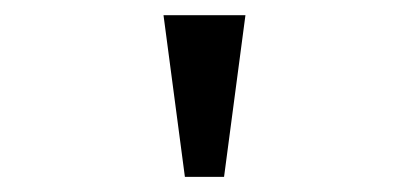

<svg xmlns="http://www.w3.org/2000/svg" viewBox="-20 -776 540 254"><path d="M224.6 -542 196.3 -755.9H304.7L276.4 -542Z"/></svg>

Font: Kosugi
Style: Regular
Weight: 400
Version: Version 4.002